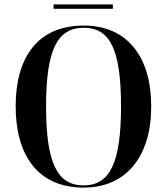

<svg xmlns="http://www.w3.org/2000/svg" viewBox="-20 -841 758 871"><path d="M223 -801H492V-821H223ZM359 10C556 10 666 -135 666 -358C666 -584 557 -725 360 -725C152 -725 51 -582 51 -359C51 -137 152 10 359 10ZM359 0C239 0 189 -104 189 -358C189 -613 239 -715 360 -715C481 -715 529 -613 529 -358C529 -103 479 0 359 0Z"/></svg>

Font: Noto Serif Display SemiCondensed SemiBold
Style: Regular
Weight: 600
Width: 4
Designer: Monotype Design Team
Foundry: Monotype Imaging Inc.
Version: Version 2.009